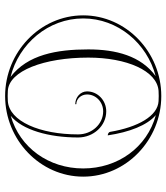

<svg xmlns="http://www.w3.org/2000/svg" viewBox="30 -675 650 750"><g transform="rotate(90 355.0 -300.0)"><path d="M506.6 -396.1 508.8 -395.9C496.3 -480.2 469.5 -549.8 429.5 -583.8C555.9 -549.6 638 -435 638 -300C638 -166.2 557.6 -52.4 432.6 -17C487.6 -61.9 517 -165.7 517 -280C517 -340.7 471.3 -390 415 -390C371.9 -390 337 -356.4 337 -315C337 -289.6 359.4 -269 387 -269V-273C366 -273 349 -291.8 349 -315C349 -349.8 378.6 -378 415 -378C464.7 -378 505 -334.1 505 -280C505 -130.7 453.8 -11.1 375 -5.6C368.4 -5.2 361.7 -5 355 -5C348.3 -5 341.6 -5.2 335 -5.6C256.7 -9.7 205 -147.7 205 -320C205 -469.3 256.2 -588.9 335 -594.4C341.6 -594.8 348.3 -595 355 -595C361.7 -595 368.4 -594.8 375 -594.4C433 -591.3 476.5 -514.7 495.1 -405C495.8 -400.5 501.1 -397.1 506.6 -396.1ZM40 -300C40 -131.6 183.9 5 355 5C526.1 5 670 -131.6 670 -300C670 -468.4 526.1 -605 355 -605C183.9 -605 40 -468.4 40 -300ZM277.4 -583C198.2 -525.5 173 -427.7 173 -320C173 -196.6 193.4 -82.7 280.5 -16.2C150.6 -48.6 52 -163.8 52 -300C52 -435.1 149 -549.5 277.4 -583Z"/></g></svg>

Font: SortefaxS01
Style: Medium
Weight: 500
Designer: gluk
Foundry: gluk
Version: Version 0.261